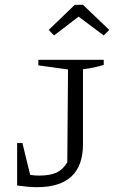

<svg xmlns="http://www.w3.org/2000/svg" viewBox="-20 -769 486 796"><path d="M51 0V-176H73L105 -44Q125 -41 141 -41Q188 -41 214.5 -53.5Q241 -66 259 -96L262 -481L139 -498V-521H410V-500Q394 -495 372.5 -490Q351 -485 324 -482V-171Q324 7 133 7Q113 7 92.5 5Q72 3 51 0ZM324 -749 433 -645 410 -622 306 -700 204 -622 182 -645 290 -749Z"/></svg>

Font: Piazzolla SC Light
Style: Regular
Weight: 300
Designer: Juan Pablo del Peral
Foundry: Huerta Tipografica
Version: Version 1.330